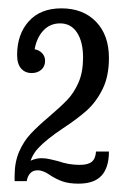

<svg xmlns="http://www.w3.org/2000/svg" viewBox="-20 -770 313 460"><path d="M168 -330Q145 -330 129.5 -335.5Q114 -341 99 -351Q92 -356 84.5 -359Q77 -362 70 -362Q59 -362 52.5 -355Q46 -348 44 -336H15V-348Q15 -382 26 -407Q37 -432 54 -450Q71 -468 97 -490Q124 -513 140.5 -530Q157 -547 168 -572Q179 -597 179 -632Q179 -670 164.5 -692Q150 -714 124 -714Q100 -714 84 -697Q68 -680 63 -652Q74 -650 81 -642.5Q88 -635 88 -624Q88 -611 79 -603Q70 -595 56 -595Q40 -595 30.5 -606Q21 -617 21 -638Q21 -688 49 -719Q77 -750 127 -750Q179 -750 210 -718Q241 -686 241 -631Q241 -587 225.5 -556Q210 -525 187.5 -505Q165 -485 130 -462Q91 -436 71.5 -415Q52 -394 49 -365L37 -372Q42 -380 54.5 -385.5Q67 -391 79 -391Q90 -391 100 -388.5Q110 -386 119 -384Q144 -375 171 -375Q191 -375 200 -382.5Q209 -390 210 -407H241Q241 -369 223.5 -349.5Q206 -330 168 -330Z"/></svg>

Font: Margherita Variable
Style: Regular
Weight: 400
Designer: James Puckett
Foundry: Dunwich Type Founders
Version: Version 1.008